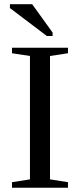

<svg xmlns="http://www.w3.org/2000/svg" viewBox="-20 -878 373 898"><path d="M213.9 -39.1 297.9 -25.9V0H36.1V-25.9L120.1 -39.1V-616.2L36.1 -628.9V-654.8H297.9V-628.9L213.9 -616.2ZM199.2 -709.5 26.4 -840.3V-858.4H130.4L226.1 -725.6V-709.5Z"/></svg>

Font: Times New Roman
Style: Regular
Weight: 400
Designer: Steve Matteson
Foundry: Ascender Corporation
Version: Version 2.00.3